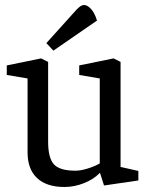

<svg xmlns="http://www.w3.org/2000/svg" viewBox="-20 -737 597 766"><path d="M237 9Q166 9 128 -26.5Q90 -62 90 -129V-424L7 -438V-476L144 -504L172 -490V-172Q172 -107 195 -81.5Q218 -56 281 -56Q302 -56 329.5 -64.5Q357 -73 378 -85V-424L296 -438V-476L433 -504L461 -490V-71L532 -55V-17L395 3L379 -47L377 -46Q354 -22 315.5 -6.5Q277 9 237 9ZM193 -535 165 -565 274 -686Q286 -700 296 -708.5Q306 -717 316 -717Q328 -717 342.5 -702Q357 -687 367 -655Z"/></svg>

Font: Faustina Light
Style: Regular
Weight: 400
Version: Version 1.200